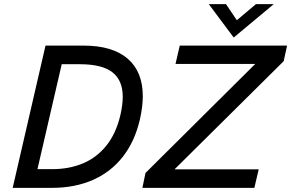

<svg xmlns="http://www.w3.org/2000/svg" viewBox="-20 -911 1412 931"><path d="M200.7 -689.9H384.8Q525.4 -689.9 598.9 -626.7Q672.4 -563.5 672.4 -444.3Q672.4 -393.6 658.2 -331.1Q633.8 -225.6 575.9 -151.4Q518.1 -77.1 430.7 -38.6Q343.3 0 230.5 0H41.5ZM233.9 -90.8Q314.5 -90.8 381.3 -118.4Q448.2 -146 495.6 -204.8Q543 -263.7 564 -354Q575.2 -403.3 575.2 -441.4Q575.2 -522 524.7 -560.8Q474.1 -599.6 367.7 -599.6H279.3L161.6 -90.8ZM670.4 0 685.5 -72.3 1217.8 -601.1H831.1L851.6 -689.9H1372.1L1355.5 -614.3L826.2 -89.8H1234.4L1213.4 0ZM1113.3 -729 992.2 -891.1H1075.7L1128.4 -813L1221.2 -891.1H1307.6Z"/></svg>

Font: Acari Sans Medium
Style: Italic
Weight: 500
Italic angle: -13°
Designer: Alfredo Marco Pradil and Stefan Peev
Foundry: Hanken Design Co.
Version: Version 1.045